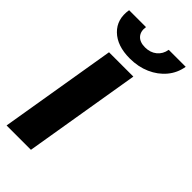

<svg xmlns="http://www.w3.org/2000/svg" viewBox="-237 -792 844 844"><g transform="rotate(45 185.5 -369.5)"><path d="M-1.6 0 89.3 -545.9H240.6L149.8 0ZM172.7 -591Q94.3 -591 52.2 -632Q10.1 -672.9 21 -739.1H126.1Q121.2 -708.8 137.3 -690.8Q153.3 -672.9 186.1 -672.9Q218.4 -672.9 240.4 -690.8Q262.4 -708.8 267.3 -739.1H372.9Q365.7 -695.1 337.9 -661.8Q310.2 -628.5 267.6 -609.8Q225.1 -591 172.7 -591Z"/></g></svg>

Font: Inter Tight
Style: Italic
Weight: 400
Italic angle: -9.39999°
Designer: Rasmus Andersson
Foundry: rsms
Version: Version 3.002